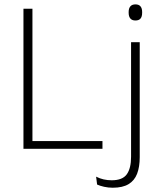

<svg xmlns="http://www.w3.org/2000/svg" viewBox="-20 -679 736 876"><path d="M128 0H87V-639H128ZM106 -35.5H447.5V0H106ZM578 -22.5V-486.5H617.5V-22.5ZM598 -585.5Q582.5 -585.5 574.8 -594.5Q567 -603.5 567 -620.5V-624.5Q567 -641 574.8 -650Q582.5 -659 598 -659Q613.5 -659 621 -650Q628.5 -641 628.5 -624.5V-620.5Q628.5 -603 621 -594.2Q613.5 -585.5 598 -585.5ZM494.5 177.5Q474 177.5 455 173.2Q436 169 423 163L418.5 127Q435 135.5 452.8 139.5Q470.5 143.5 489.5 143.5Q539 143.5 558.5 116.2Q578 89 578 36V-150.5H617.5V38Q617.5 82.5 605.5 113.8Q593.5 145 566.5 161.2Q539.5 177.5 494.5 177.5Z"/></svg>

Font: Anek Latin ExtraLight
Style: Regular
Weight: 250
Designer: Yesha Goshar
Foundry: Ek Type
Version: Version 1.003